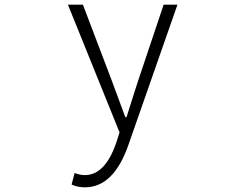

<svg xmlns="http://www.w3.org/2000/svg" viewBox="-20 -553 1040 813"><path d="M339.8 240.2Q308.6 240.2 283.2 228.5L295.9 179.7Q320.3 188.5 338.9 188.5Q424.8 188.5 471.7 52.7L486.3 7.8L267.6 -533.2H331.1L455.1 -207Q492.2 -105.5 510.7 -56.6H515.6Q524.4 -85 542.5 -141.6Q560.5 -198.2 563.5 -207L672.9 -533.2H731.4L523.4 61.5Q460.9 240.2 339.8 240.2Z"/></svg>

Font: Gen Shin Gothic Monospace Light
Style: Regular
Weight: 300
Designer: [Source Han Sans]
Ryoko NISHIZUKA  (kana & ideographs); Paul D. Hunt (Latin, Greek & Cyrillic); Wenlong ZHANG  (bopomofo
Version: Version 1.002.20150607